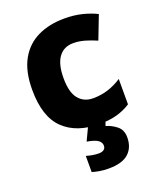

<svg xmlns="http://www.w3.org/2000/svg" viewBox="-146 -650 819 982"><g transform="rotate(-20 263.0 -159.5)"><path d="M308 10Q184 10 114 -57.5Q44 -125 44 -272Q44 -372 79.5 -435.5Q115 -499 178 -529Q241 -559 322 -559Q376 -559 419.5 -548Q463 -537 497 -520L448 -393Q413 -408 383 -416.5Q353 -425 322 -425Q271 -425 243 -387Q215 -349 215 -273Q215 -196 244 -160.5Q273 -125 323 -125Q367 -125 405.5 -137.5Q444 -150 479 -173V-35Q445 -13 405 -1.5Q365 10 308 10ZM418 122Q418 177 383.5 208.5Q349 240 275 240Q247 240 224.5 236Q202 232 186 227V139Q202 144 220 147Q238 150 254 150Q270 150 280.5 143Q291 136 291 121Q291 103 274 91Q257 79 215 72L249 0H344L333 30Q363 38 390.5 59.5Q418 81 418 122Z"/></g></svg>

Font: Noto Sans Malayalam ExtraBold
Style: Regular
Weight: 800
Designer: Jelle Bosma - Monotype Design Team
Foundry: Monotype Imaging Inc.
Version: Version 2.104; ttfautohint (v1.8.4.7-5d5b)